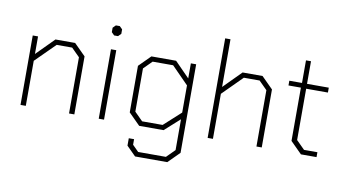

<svg xmlns="http://www.w3.org/2000/svg" viewBox="-87 -926 2432 1356"><g transform="rotate(10 1129.0 -248.0)"><path d="M85 -498H123V-372L248 -498H389L471 -416V0H433V-403L374 -462H263L123 -323V0H85Z M631 -618V-650L651 -670H679L699 -650V-618L679 -598H651ZM646 -498H684V0H646Z M1257 -498V137L1176 218H945L879 152V99H917V139L961 183H1160L1219 124V-97L1111 0H936L854 -82V-416L936 -498H1113L1219 -390V-498ZM1219 -340 1098 -463H951L892 -404V-94L951 -35H1098L1219 -145Z M1427 -714H1465V-372L1590 -498H1733L1815 -416V0H1777V-404L1718 -463H1605L1465 -323V0H1427Z M2014 -82V-464H1925V-498H2016V-660H2052V-498H2208V-463H2052V-95L2112 -35H2208V0H2096Z"/></g></svg>

Font: Chakra Petch ExtraLight
Style: Regular
Weight: 275
Designer: Katatrad Aksorn Co.,Ltd.
Foundry: Cadson Demak Co.,Ltd.
Version: Version 1.000; ttfautohint (v1.6)